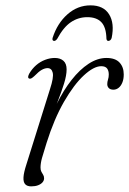

<svg xmlns="http://www.w3.org/2000/svg" viewBox="-20 -670 470 699"><path d="M86 -384Q82 -386 82.5 -390.8Q83 -395.5 86.5 -402Q97 -420 111.8 -432.8Q126.5 -445.5 144.2 -452.2Q162 -459 179.5 -459Q199 -459 210.8 -448.8Q222.5 -438.5 222.5 -417.5Q222.5 -395.5 213 -365.2Q203.5 -335 190.8 -302.5Q178 -270 167.8 -241Q157.5 -212 156 -193L148.5 -192.5Q164 -246 187.8 -294Q211.5 -342 240.8 -379.2Q270 -416.5 302.5 -437.8Q335 -459 367.5 -459Q399.5 -459 415 -442.5Q430.5 -426 430.5 -399Q430.5 -381.5 425.2 -369Q420 -356.5 411.5 -350Q403 -343.5 393 -343.5Q382 -343.5 376.2 -349.2Q370.5 -355 370.5 -363.5Q370.5 -372 373.2 -380.2Q376 -388.5 376 -399Q376 -412.5 369.8 -420.8Q363.5 -429 348.5 -429Q321.5 -429 285.2 -395.5Q249 -362 213 -299.5Q177 -237 149.5 -149.5Q138.5 -115 133 -95.2Q127.5 -75.5 127.5 -60Q127.5 -50.5 130.8 -44.5Q134 -38.5 137.2 -33.5Q140.5 -28.5 140.5 -20.5Q140.5 -13 134.8 -6.2Q129 0.5 118.5 4.5Q108 8.5 93.5 8.5Q79 8.5 71.8 0.8Q64.5 -7 65.5 -24.5Q66.5 -42 76 -71L162 -345.5Q176 -388 172 -405Q168 -422 153 -422Q143.5 -422 132.2 -415.8Q121 -409.5 105 -393Q98.5 -387 94.2 -384.8Q90 -382.5 86 -384ZM298 -607.5Q265 -607.5 238 -589.2Q211 -571 188.5 -529Q183 -521 177 -521Q173.5 -521 171.8 -523.8Q170 -526.5 171.5 -532Q188.5 -585 225.5 -617.8Q262.5 -650.5 309.5 -650.5Q357 -650.5 377.2 -617.8Q397.5 -585 386.5 -532Q385 -526.5 381.5 -523.8Q378 -521 374.5 -521Q368.5 -521 367.5 -529Q366.5 -571 349 -589.2Q331.5 -607.5 298 -607.5Z"/></svg>

Font: Fraunces ExtraLight
Style: Italic
Weight: 250
Italic angle: -16°
Version: Version 1.000;[b76b70a41]